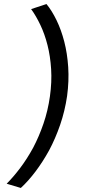

<svg xmlns="http://www.w3.org/2000/svg" viewBox="-20 -763 440 950"><path d="M312 -288Q322 -363 317.5 -431Q313 -499 298 -557Q283 -615 260 -662.5Q237 -710 210 -743L134 -718Q158 -685 179.5 -640Q201 -595 215 -540Q229 -485 233 -421Q237 -357 227 -286Q217 -215 195 -151Q173 -87 144 -32Q114 23 80 68Q46 113 13 146L83 167Q119 134 155 86.5Q191 39 223 -19Q254 -77 277.5 -145Q301 -213 312 -288Z"/></svg>

Font: Josefin Slab Thin
Style: Bold Italic
Weight: 700
Italic angle: -12°
Version: Version 2.000